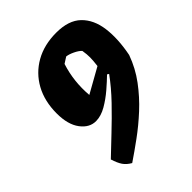

<svg xmlns="http://www.w3.org/2000/svg" viewBox="-209 -718 977 977"><g transform="rotate(-45 279.5 -229.5)"><path d="M168.5 142.1Q142.6 127.4 129.2 107.7Q115.7 87.9 104.5 52.2Q147 11.2 201.7 -40.3Q256.3 -91.8 310.8 -148.4Q365.2 -205.1 406.2 -261.7L397 -267.6Q372.1 -243.2 337.2 -213.1Q302.2 -183.1 264.2 -161.1Q226.1 -139.2 190.4 -138.7Q142.6 -138.2 108.9 -183.1Q75.2 -228 75.2 -307.6Q75.2 -396 111.3 -461.7Q147.5 -527.3 212.4 -564Q277.3 -600.6 364.3 -600.6Q453.1 -600.6 499.3 -555.9Q545.4 -511.2 555.7 -433.8Q565.9 -356.4 546.4 -257.8Q521 -187 476.8 -127.7Q432.6 -68.4 379.4 -19.3Q326.2 29.8 271.2 69.8Q216.3 109.9 168.5 142.1ZM259.3 -257.3 392.6 -332Q397 -367.2 397.2 -389.2Q397.5 -411.1 392.6 -440.9Q380.4 -454.1 356.2 -465.6Q332 -477.1 314.5 -479L281.7 -458Q250.5 -361.3 259.3 -257.3Z"/></g></svg>

Font: Fruktur
Style: Italic
Weight: 400
Italic angle: -8°
Designer: Viktoriya Grabowska, Eben Sorkin
Foundry: Viktoriya Grabowska
Version: Version 1.008; ttfautohint (v1.8.4.7-5d5b)